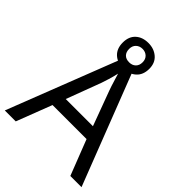

<svg xmlns="http://www.w3.org/2000/svg" viewBox="-245 -1055 1129 1129"><g transform="rotate(45 319.5 -490.0)"><path d="M545 -51 459 -272H176L91 -51H0L279 -768H360L638 -51ZM352 -568Q349 -576 342 -597Q335 -618 328.5 -640.5Q322 -663 318 -675Q311 -644 302 -614.5Q293 -585 287 -568L206 -352H432ZM317 -718Q268 -718 238 -746Q208 -774 208 -824Q208 -874 238 -901.5Q268 -929 317 -929Q364 -929 396 -901.5Q428 -874 428 -825Q428 -774 396.5 -746Q365 -718 317 -718ZM317 -768Q342 -768 357.5 -783Q373 -798 373 -824Q373 -850 357 -865Q341 -880 317 -880Q293 -880 277 -865Q261 -850 261 -824Q261 -798 275.5 -783Q290 -768 317 -768Z"/></g></svg>

Font: Noto Sans Tamil UI
Style: Regular
Weight: 400
Designer: Jelle Bosma - Monotype Design Team
Foundry: Monotype Imaging Inc.
Version: Version 2.004; ttfautohint (v1.8.4.7-5d5b)